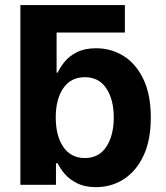

<svg xmlns="http://www.w3.org/2000/svg" viewBox="-20 -748 670 777"><path d="M368.2 9.3Q323.7 9.3 293 -5.9Q262.2 -21 242.9 -43.2Q223.6 -65.4 213.4 -87.4H206.5V0H62.5V-727.5H485.4V-616.2H209V-454.1H213.4Q223.1 -475.6 241.9 -498.5Q260.7 -521.5 291.7 -537.1Q322.8 -552.7 369.1 -552.7Q429.7 -552.7 480 -521.5Q530.3 -490.2 560.3 -427.7Q590.3 -365.2 590.3 -272Q590.3 -181.2 561 -118.4Q531.7 -55.7 481.4 -23.2Q431.2 9.3 368.2 9.3ZM323.2 -108.4Q380.4 -108.4 410.4 -154.3Q440.4 -200.2 440.4 -272.5Q440.4 -344.2 410.6 -389.9Q380.9 -435.5 323.2 -435.5Q266.6 -435.5 236.1 -391.1Q205.6 -346.7 205.6 -272.5Q205.6 -198.2 236.3 -153.3Q267.1 -108.4 323.2 -108.4Z"/></svg>

Font: Inter
Style: Bold
Weight: 700
Designer: Rasmus Andersson
Foundry: rsms
Version: Version 4.001;git-9221beed3